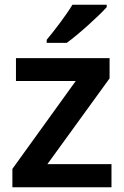

<svg xmlns="http://www.w3.org/2000/svg" viewBox="-20 -786 521 806"><path d="M428 -756V-766H284C257 -721 207 -656 176 -619V-606H260C309 -641 395 -719 428 -756ZM448 0V-97H179L440 -457V-542H47V-446H298L32 -77V0Z"/></svg>

Font: Noto Sans Gurmukhi SemiBold
Style: Regular
Weight: 600
Designer: Jelle Bosma - Monotype Design Team
Foundry: Monotype Imaging Inc.
Version: Version 2.004